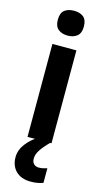

<svg xmlns="http://www.w3.org/2000/svg" viewBox="-149 -804 583 1090"><g transform="rotate(15 142.5 -259.5)"><path d="M143 -760Q177 -760 198 -743.5Q219 -727 219 -687Q219 -648 197.5 -631Q176 -614 143 -614Q109 -614 87.5 -631Q66 -648 66 -687Q66 -727 87 -743.5Q108 -760 143 -760ZM213 -546V0H72V-546ZM138 110Q138 130 149 141Q160 152 178 152Q193 152 205.5 149Q218 146 227 143V229Q213 234 195.5 237.5Q178 241 155 241Q98 241 67 210Q36 179 36 129Q36 86 65.5 48Q95 10 139 -15L205 0Q172 33 155 59Q138 85 138 110Z"/></g></svg>

Font: Noto Sans Gujarati UI SemiCondensed
Style: Bold
Weight: 700
Width: 4
Designer: Jelle Bosma - Monotype Design Team, Universal Thirst
Foundry: Monotype Imaging Inc.
Version: Version 2.106; ttfautohint (v1.8.4.7-5d5b)